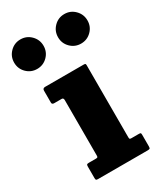

<svg xmlns="http://www.w3.org/2000/svg" viewBox="-232 -860 804 939"><g transform="rotate(-30 170.0 -391.0)"><path d="M76 -428.5H33.5Q21 -428.5 21 -439V-506.5Q21 -520 35 -520H252Q259 -520 261.5 -518.5Q264 -517 264 -510V-104Q264 -97 265.5 -94.2Q267 -91.5 274.5 -91.5H315.5Q323.5 -91.5 326.2 -90Q329 -88.5 329 -80V-14.5Q329 -4.5 325.8 -2.2Q322.5 0 312.5 0H34Q26 0 23.5 -2.2Q21 -4.5 21 -12.5V-77Q21 -86.5 23.5 -89Q26 -91.5 35 -91.5H73.5Q81.5 -91.5 83.8 -93.5Q86 -95.5 86 -103.5V-415.5Q86 -428.5 76 -428.5ZM294 -615Q259.5 -615 235.2 -639.2Q211 -663.5 211 -698Q211 -732.5 235.2 -757Q259.5 -781.5 294 -781.5Q328.5 -781.5 352.8 -757Q377 -732.5 377 -698Q377 -663.5 352.8 -639.2Q328.5 -615 294 -615ZM46 -615Q11.5 -615 -12.8 -639.2Q-37 -663.5 -37 -698Q-37 -732.5 -12.8 -757Q11.5 -781.5 46 -781.5Q80.5 -781.5 104.8 -757Q129 -732.5 129 -698Q129 -663.5 104.8 -639.2Q80.5 -615 46 -615Z"/></g></svg>

Font: Besley* Narrow Heavy
Style: Regular
Weight: 800
Width: 4
Designer: Owen Earl
Foundry: indestructible type*
Version: Version 3.000; ttfautohint (v1.8.3)